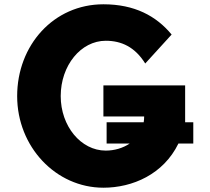

<svg xmlns="http://www.w3.org/2000/svg" viewBox="-20 -860 981 895"><path d="M811.7 -191H881V-290H843V-462H462V-317H652C652 -307.6 651.2 -298.6 649.8 -290H477V-191H584.6C552.7 -169.4 513 -158 473 -158C357 -158 263 -272 263 -412C263 -555 357 -670 473 -670C546 -670 609 -641 657 -564L780 -699C708 -786 607 -840 462 -840C230 -840 60 -649 60 -412C60 -176 240 15 462 15C597.8 15 742.1 -47.6 811.7 -191Z"/></svg>

Font: Sztylet
Style: Bd
Weight: 700
Foundry: Cannot Into Space Fonts, PlusOne Fonts
Version: Version 0.12